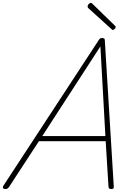

<svg xmlns="http://www.w3.org/2000/svg" viewBox="-63 -1274 915 1308"><path d="M-26 14Q-37 14 -41.5 8Q-46 2 -39 -10L611 -1003Q615 -1009 619.5 -1012Q624 -1015 633 -1015Q643 -1015 647 -1011.5Q651 -1008 651 -1000L712 -5Q713 6 709 10Q705 14 695 14Q685 14 681 10Q677 6 676 -4L657 -312H202L-1 -1Q-7 7 -12.5 10.5Q-18 14 -26 14ZM225 -347H655L621 -958ZM706 -1070Q703 -1070 701 -1072Q699 -1074 695 -1077L537 -1220Q535 -1223 534.5 -1225.5Q534 -1228 534 -1230Q534 -1235 537 -1240.5Q540 -1246 545.5 -1250Q551 -1254 555 -1254Q560 -1254 562.5 -1252Q565 -1250 569 -1246L721 -1098Q724 -1096 724.5 -1093Q725 -1090 725 -1089Q725 -1084 718.5 -1077Q712 -1070 706 -1070Z"/></svg>

Font: Playwrite RO Thin
Style: Regular
Weight: 250
Version: Version 1.002